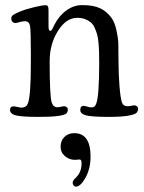

<svg xmlns="http://www.w3.org/2000/svg" viewBox="-20 -442 553 738"><path d="M98.6 -200.7V-234.4Q98.6 -324.7 95.5 -342.5Q92.3 -360.4 75.7 -360.4Q65.9 -360.4 54.7 -356.9Q43.5 -353.5 39.6 -353.5Q32.2 -353.5 27.8 -358.4Q23.4 -363.3 23.4 -370.6Q23.4 -379.4 29.8 -384Q36.1 -388.7 55.7 -397Q76.2 -405.8 108.9 -413.8Q141.6 -421.9 154.3 -421.9Q162.1 -421.9 164.3 -417.5Q166.5 -413.1 166.5 -401.9V-342.3Q166.5 -323.7 172.4 -323.7Q174.8 -323.7 176.5 -324.7Q178.2 -325.7 179.7 -328.1Q181.2 -330.6 182.4 -332.8Q183.6 -335 185.3 -339.1Q187 -343.3 188.5 -345.7Q206.5 -381.3 235.1 -401.9Q263.7 -422.4 295.4 -422.4Q338.9 -422.4 364.5 -410.4Q390.1 -398.4 407.7 -374.5Q420.9 -356.4 427.5 -326.4Q434.1 -296.4 434.8 -274.7Q435.5 -252.9 435.5 -207Q435.5 -160.2 439.2 -112.3Q442.9 -64.5 448.7 -48.3Q453.6 -33.7 470.7 -33.7Q477.1 -33.7 484.6 -35.4Q492.2 -37.1 496.6 -37.1Q502 -37.1 506.3 -33.4Q510.7 -29.8 510.7 -23.9Q510.7 -13.7 503.9 -7.6Q497.1 -1.5 471.4 2.9Q445.8 7.3 398.4 7.3Q333.5 7.3 311 1.5Q288.6 -4.4 288.6 -19Q288.6 -35.2 301.3 -35.2Q305.7 -35.2 315.2 -32.2Q324.7 -29.3 328.6 -29.3Q334.5 -29.3 337.4 -29.8Q340.3 -30.3 343.8 -33.4Q347.2 -36.6 349.6 -43Q361.3 -71.8 361.3 -200.7Q361.3 -225.1 360.8 -241.2Q360.4 -257.3 358.6 -277.1Q356.9 -296.9 353.3 -309.8Q349.6 -322.8 343.5 -335.9Q337.4 -349.1 328.4 -356.4Q319.3 -363.8 306.4 -368.7Q293.5 -373.5 276.4 -373.5Q234.4 -373.5 202.6 -323Q170.9 -272.5 170.9 -207Q170.9 -72.8 178.7 -48.3Q184.6 -29.8 200.7 -29.8Q207 -29.8 214.6 -31.7Q222.2 -33.7 226.6 -33.7Q231.9 -33.7 236.3 -30Q240.7 -26.4 240.7 -20.5Q240.7 -10.3 233.9 -4.9Q227.1 0.5 201.9 3.9Q176.8 7.3 128.4 7.3Q63.5 7.3 41 1.5Q18.6 -4.4 18.6 -19Q18.6 -33.2 31.7 -33.2Q36.1 -33.2 47.4 -30.8Q58.6 -28.3 62.5 -28.3Q80.1 -28.3 86.4 -42.5Q98.6 -68.4 98.6 -200.7ZM259.3 260.7Q259.3 257.3 261 253.7Q262.7 250 264.6 247.8Q266.6 245.6 270.3 242.2Q273.9 238.8 275.4 236.8Q293.5 217.3 293.5 185.1Q293.5 170.9 285.6 170.9Q285.2 170.9 279.8 171.6Q274.4 172.4 268.1 172.4Q246.6 172.4 229.7 158.2Q212.9 144 212.9 122.1Q212.9 99.1 227.5 84.5Q242.2 69.8 265.1 69.8Q328.1 69.8 328.1 159.7Q328.1 206.1 308.8 240.7Q289.6 275.4 271.5 275.4Q267.1 275.4 263.2 271.2Q259.3 267.1 259.3 260.7Z"/></svg>

Font: Cooper*
Style: Regular
Weight: 400
Designer: Owen Earl
Foundry: indestructible type*
Version: Version 0.001